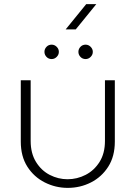

<svg xmlns="http://www.w3.org/2000/svg" viewBox="-20 -900 659 933"><path d="M396 -613Q381 -613 371 -623.5Q361 -634 361 -648Q361 -662 371 -672.5Q381 -683 396 -683Q410 -683 420.5 -672.5Q431 -662 431 -648Q431 -634 420.5 -623.5Q410 -613 396 -613ZM231 -613Q216 -613 206 -623.5Q196 -634 196 -648Q196 -662 206 -672.5Q216 -683 231 -683Q245 -683 255.5 -672.5Q266 -662 266 -648Q266 -634 255.5 -623.5Q245 -613 231 -613ZM309 13Q250 13 197.5 -13.5Q145 -40 113 -90Q81 -140 81 -212V-510H129V-215Q129 -155 155 -113Q181 -71 222 -50Q263 -29 308 -29Q355 -29 396.5 -50.5Q438 -72 464 -113.5Q490 -155 490 -215V-510H538V-212Q538 -140 506 -90Q474 -40 422 -13.5Q370 13 309 13ZM299 -757 399 -880H448L348 -757Z"/></svg>

Font: MuseoModerno Thin ExtraLight
Style: Regular
Weight: 250
Version: Version 1.002